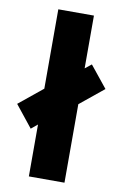

<svg xmlns="http://www.w3.org/2000/svg" viewBox="-114 -810 551 860"><g transform="rotate(10 161.0 -380.0)"><path d="M80 0H242V-357L350 -445L271 -543L242 -520V-760H80V-399L-28 -311L51 -212L80 -236Z"/></g></svg>

Font: Noto Sans Oriya ExtCond Blk
Style: Regular
Weight: 900
Width: 2
Designer: Amélie Bonet and Sol Matas
Foundry: Google LLC
Version: Version 2.006